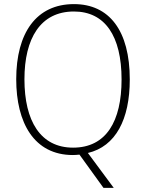

<svg xmlns="http://www.w3.org/2000/svg" viewBox="-20 -745 711 935"><path d="M612 -358C612 -596 512 -725 340 -725C157 -725 59 -585 59 -359C59 -147 146 10 335 10C345 10 356 9 367 8L484 170H534L408 0C543 -32 612 -163 612 -358ZM99 -359C99 -558 177 -689 340 -689C491 -689 572 -570 572 -358C572 -154 497 -26 336 -26C177 -26 99 -156 99 -359Z"/></svg>

Font: Noto Sans SemiCondensed ExtraLight
Style: Regular
Weight: 200
Width: 4
Designer: Monotype Design Team
Foundry: Monotype Imaging Inc.
Version: Version 2.013